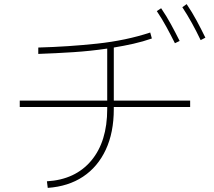

<svg xmlns="http://www.w3.org/2000/svg" viewBox="-20 -868 1040 933"><path d="M955 -673Q935 -715 913 -755Q891 -795 866 -833L887 -848Q914 -808 936 -767Q958 -726 978 -685ZM830 -658Q810 -698 788.5 -737.5Q767 -777 742 -814L763 -828Q789 -790 811 -749.5Q833 -709 853 -669ZM212 45 208 13Q346 5 423.5 -87.5Q501 -180 501 -338V-348H76V-379H501V-632Q421 -620 336.5 -614.5Q252 -609 166 -606V-637Q312 -641 452 -656Q592 -671 710 -710L718 -681Q675 -666 628.5 -655.5Q582 -645 533 -637V-379H904V-348H533V-338Q533 -224 494 -140.5Q455 -57 383.5 -9.5Q312 38 212 45Z"/></svg>

Font: Murecho ExtraLight
Style: Regular
Weight: 200
Designer: Neil Summerour
Foundry: Positype
Version: Version 1.010; ttfautohint (v1.8.3)